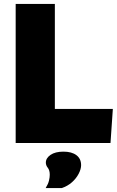

<svg xmlns="http://www.w3.org/2000/svg" viewBox="-20 -730 596 980"><path d="M60 0V-710H260V-174H556L544 0ZM213 230Q226 209 230 192Q234 175 234 162Q234 139 224 126.5Q214 114 214 100Q214 77 238 60.5Q262 44 304 44Q346 44 370 62Q394 80 394 113Q394 133 381.5 157Q369 181 347 200.5Q325 220 295 230Z"/></svg>

Font: Livvic Black
Style: Regular
Weight: 900
Designer: Jacques Le Bailly, Baron von Fonthausen
Version: Version 1.001; ttfautohint (v1.8.2)